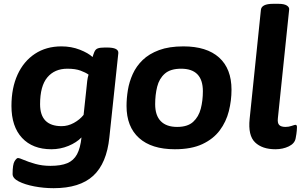

<svg xmlns="http://www.w3.org/2000/svg" viewBox="-20 -774 1587 1006"><path d="M261 212Q209 212 159.5 202.5Q110 193 78 176.5Q46 160 46 138Q46 87 56.5 70.5Q67 54 74 54Q82 54 106 64.5Q130 75 166 85Q202 95 244 95Q299 95 332.5 81Q366 67 383.5 34.5Q401 2 407 -54Q381 -27 338.5 -9.5Q296 8 249 8Q151 8 95.5 -51.5Q40 -111 40 -219Q40 -313 72 -383Q104 -453 163 -492Q222 -531 302 -531Q354 -531 398.5 -513.5Q443 -496 465 -475Q469 -489 474 -501Q480 -516 492.5 -520.5Q505 -525 529 -525H541Q602 -525 600 -496L553 -54Q539 82 468.5 147Q398 212 261 212ZM303 -113Q336 -113 367 -130Q398 -147 418 -172L432 -302Q435 -333 437 -350Q439 -367 444 -383Q429 -394 402 -404Q375 -414 333 -414Q266 -414 228 -368.5Q190 -323 190 -228Q190 -113 303 -113Z M896 8Q774 8 708.5 -51Q643 -110 643 -219Q643 -259 650 -302Q657 -345 675.5 -386Q694 -427 727.5 -459.5Q761 -492 813.5 -511.5Q866 -531 941 -531Q1063 -531 1128 -472.5Q1193 -414 1193 -304Q1193 -247 1179 -191.5Q1165 -136 1131.5 -91Q1098 -46 1040.5 -19Q983 8 896 8ZM908 -109Q963 -109 992 -135.5Q1021 -162 1032 -204.5Q1043 -247 1043 -296Q1043 -414 929 -414Q873 -414 843.5 -388Q814 -362 803.5 -319.5Q793 -277 793 -228Q793 -169 822.5 -139Q852 -109 908 -109Z M1423 8Q1354 8 1316.5 -28Q1279 -64 1288 -151L1347 -722Q1350 -754 1411 -754H1439Q1469 -754 1483 -745Q1497 -736 1495 -723L1436 -155Q1433 -129 1443 -119Q1453 -109 1476 -109Q1493 -109 1508.5 -114.5Q1524 -120 1528 -120Q1536 -120 1536 -108Q1536 -104 1535 -89.5Q1534 -75 1529 -49Q1524 -22 1493 -7Q1462 8 1423 8Z"/></svg>

Font: Asap Semi Expanded Semi Expanded Regular
Style: Bold Italic
Weight: 700
Width: 6
Italic angle: -6°
Designer: Pablo Cosgaya
Foundry: Omnibus-Type
Version: Version 3.001; ttfautohint (v1.8.4.7-5d5b)